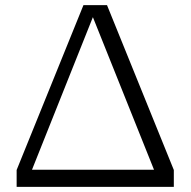

<svg xmlns="http://www.w3.org/2000/svg" viewBox="-20 -730 745 750"><path d="M45 0V-66L306 -710H398L659 -66V0ZM592 -41 328 -700 356 -696 93 -37 72 -67H611Z"/></svg>

Font: Roboto Serif SemiCondensed Light
Style: Regular
Weight: 300
Width: 4
Designer: Greg Gazdowicz
Foundry: Commercial Type
Version: Version 1.007